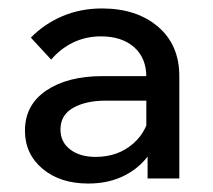

<svg xmlns="http://www.w3.org/2000/svg" viewBox="-20 -735 504 454"><path d="M404 -313H329V-391L326 -407V-553Q326 -598 297 -623.5Q268 -649 219 -649Q183 -649 153 -634.5Q123 -620 101 -594L53 -646Q84 -678 127 -696.5Q170 -715 221 -715Q303 -715 353.5 -672Q404 -629 404 -555ZM189 -301Q122 -301 80.5 -336Q39 -371 39 -426Q39 -487 89.5 -521Q140 -555 222 -555H334V-497H230Q183 -497 153 -480Q123 -463 123 -429Q123 -399 146 -381.5Q169 -364 206 -364Q259 -364 295 -395.5Q331 -427 335 -477L361 -463Q361 -415 338.5 -378.5Q316 -342 277.5 -321.5Q239 -301 189 -301Z"/></svg>

Font: Wix Madefor Display Medium
Style: Regular
Weight: 500
Designer: Dalton Maag Ltd
Foundry: Dalton Maag Ltd
Version: Version 3.100